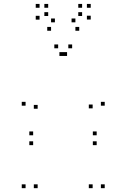

<svg xmlns="http://www.w3.org/2000/svg" viewBox="-20 -972 660 1002"><path d="M176.5 10V-10H156.5V10ZM176.5 -404.5V-424.5H156.5V-404.5ZM330 -680V-700H310V-680ZM310 -680V-700H290V-680ZM463.5 -406.5V-426.5H443.5V-406.5ZM463.5 10V-10H443.5V10ZM526.5 10V-10H506.5V10ZM526.5 -420.5V-440.5H506.5V-420.5ZM356.5 -720V-740H336.5V-720ZM283.5 -720V-740H263.5V-720ZM113.5 -420.5V-440.5H93.5V-420.5ZM113.5 10V-10H93.5V10ZM484.5 -214.5V-234.5H464.5V-214.5ZM484.5 -266V-286H464.5V-266ZM153 -266V-286H133V-266ZM153 -214.5V-234.5H133V-214.5ZM393.5 -811.5V-831.5H373.5V-811.5ZM453.5 -870V-890H433.5V-870ZM453.5 -931.5V-951.5H433.5V-931.5ZM408.5 -931.5V-951.5H388.5V-931.5ZM408.5 -888.5V-908.5H388.5V-888.5ZM373.5 -855.5V-875.5H353.5V-855.5ZM266.5 -855.5V-875.5H246.5V-855.5ZM231.5 -888.5V-908.5H211.5V-888.5ZM231.5 -931.5V-951.5H211.5V-931.5ZM186.5 -931.5V-951.5H166.5V-931.5ZM186.5 -869.5V-889.5H166.5V-869.5ZM246.5 -811.5V-831.5H226.5V-811.5Z"/></svg>

Font: Monaspace Krypton Dots Var
Style: Regular
Weight: 400
Designer: Riley Cran and the Lettermatic Team
Version: Version 1.100 (Monaspace Krypton Dots)